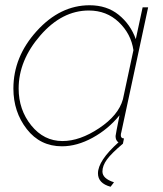

<svg xmlns="http://www.w3.org/2000/svg" viewBox="-20 -547 620 731"><path d="M440 -32Q440 -20 452 -20L448 0Q404 37 387 60.5Q370 84 370 106Q370 133 414 147L401 164Q353 151 353 113Q353 65 431 -5Q420 -12 420 -29Q420 -33 435 -108Q392 -55 332.5 -22.5Q273 10 216 10Q133 10 82 -55.5Q31 -121 31 -210Q31 -331 120 -429Q209 -527 321 -527Q387 -527 432 -490.5Q477 -454 497 -398L523 -519H544L442 -44Q440 -38 440 -32ZM218 -10Q284 -10 357.5 -59Q431 -108 448 -169L488 -356Q479 -418 432.5 -462.5Q386 -507 318 -507Q216 -507 133.5 -412Q51 -317 51 -210Q51 -129 99 -69.5Q147 -10 218 -10Z"/></svg>

Font: Raleway-v4020 Thin
Style: Italic
Weight: 250
Italic angle: -12°
Designer: Matt McInerney, Pablo Impallari, Rodrigo Fuenzalida
Foundry: Matt McInerney, Pablo Impallari, Rodrigo Fuenzalida
Version: Version 4.020;PS 004.020;hotconv 1.0.88;makeotf.lib2.5.64775